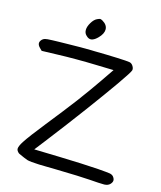

<svg xmlns="http://www.w3.org/2000/svg" viewBox="-128 -967 894 1067"><g transform="rotate(15 319.0 -433.5)"><path d="M265.6 -765.6Q258.8 -772 255.9 -779.3Q252.9 -786.6 252.9 -796.4Q252.9 -815.4 267.1 -838.9Q280.8 -861.8 297.4 -869.6Q309.1 -875 314.5 -875.5Q319.3 -875.5 328.1 -870.6Q358.4 -853 358.4 -826.2Q358.4 -801.3 331.5 -774.4Q316.4 -759.3 303.7 -754.9Q303.2 -754.4 302.7 -754.4Q299.3 -753.4 296.4 -752.9Q293.9 -752.4 292 -752.4Q278.3 -752.4 265.6 -765.6ZM490.2 2.9Q472.7 1.5 414.1 -1Q355 -2.9 290.5 -4.4Q259.3 -4.9 235.8 -5.4Q212.4 -5.9 195.3 -6.3Q143.6 -8.3 127 -13.2Q110.8 -18.6 75.7 -34.7Q70.3 -37.1 65.4 -43Q60.5 -48.3 58.6 -54.2Q57.6 -56.6 57.6 -60.1Q57.6 -75.2 77.1 -105Q100.6 -141.6 173.3 -232.9Q251 -330.1 307.6 -404.8Q363.8 -480 410.2 -547.9Q426.3 -571.8 459.5 -620.1Q422.9 -621.1 350.1 -623Q305.2 -624.5 244.6 -624.5Q184.1 -624.5 143.6 -623Q111.3 -622.1 45.9 -620.1Q45.9 -620.1 32.7 -633.3Q20.5 -645.5 20 -657.2Q20 -657.2 20 -657.7Q20 -668.9 31.2 -680.2Q37.6 -686 46.4 -688.5Q54.7 -691.4 90.3 -692.4Q105.5 -692.9 127 -693.4Q148.4 -693.8 178.7 -694.3Q210.9 -695.3 250 -695.3Q280.8 -694.8 312 -694.8Q319.8 -694.3 327.1 -694.3Q400.4 -693.4 460.9 -690.9Q521.5 -688.5 535.2 -685.5Q546.9 -682.6 554.7 -669.9Q563 -656.7 560.1 -645.5Q557.1 -633.8 503.4 -556.6Q449.7 -480 372.1 -375Q330.1 -318.4 284.7 -258.3Q239.3 -198.2 193.8 -139.6Q178.7 -120.1 147.9 -80.6Q196.3 -79.1 292.5 -76.7Q352.1 -75.2 418 -72.3Q484.4 -69.3 517.6 -66.9Q574.2 -62.5 587.9 -60.1Q602.1 -57.1 608.9 -48.8Q617.7 -37.6 617.7 -27.8Q617.7 -27.3 617.7 -26.9Q617.7 -26.9 617.7 -26.4Q617.2 -15.6 606 -4.4Q595.7 5.9 576.2 7.3Q573.2 7.3 568.8 7.3Q546.4 7.3 490.2 2.9Z"/></g></svg>

Font: Casuwalt
Style: Regular
Weight: 400
Designer: Walter E Stewart
Version: 0.1